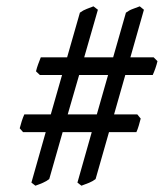

<svg xmlns="http://www.w3.org/2000/svg" viewBox="-20 -651 519 609"><path d="M194.8 -288.1H287.1L322.8 -413.1H231ZM393.6 -469.2H467.3L479.5 -457Q477.1 -446.3 472.7 -433.8Q468.3 -421.4 464.4 -413.1H377.4L341.8 -288.1H415.5L426.3 -274.9Q423.8 -265.1 420.2 -252.7Q416.5 -240.2 412.6 -231.9H325.7L283.2 -83Q274.4 -76.2 262.7 -71.3Q251 -66.4 238.3 -62L225.6 -71.8L271 -231.9H178.7L136.2 -83Q127.4 -76.2 116.2 -71.3Q105 -66.4 92.3 -62L79.6 -71.8L125 -231.9H53.2L42.5 -244.1Q44.9 -253.9 48.8 -266.1Q52.7 -278.3 57.1 -288.1H141.1L176.8 -413.1H106.4L94.2 -424.8Q96.7 -435.5 101.1 -447.5Q105.5 -459.5 109.4 -469.2H192.9L233.4 -610.8Q244.1 -618.7 254.9 -622.6Q265.6 -626.5 276.4 -630.9L290.5 -620.1L247.1 -469.2H338.9L379.4 -610.8Q390.1 -618.7 401.1 -622.6Q412.1 -626.5 423.3 -630.9L436.5 -620.1Z"/></svg>

Font: Gentium Plus Cyr
Style: Regular
Weight: 400
Designer: J. Victor Gaultney, Annie Olsen, Iska Routamaa, Becca Hirsbrunner
Foundry: SIL International
Version: Version 5.000